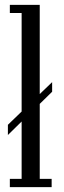

<svg xmlns="http://www.w3.org/2000/svg" viewBox="-20 -770 264 790"><path d="M20.5 0V-34H69V-270L12.5 -214.5V-256.5L69 -311V-716.5H20.5V-750H143.5V-383L194.5 -432V-392.5L143.5 -342.5V-34H192.5V0Z"/></svg>

Font: Imbue 10pt
Style: Regular
Weight: 400
Designer: Tyler Finck
Foundry: Etcetera Type Company
Version: Version 1.102; ttfautohint (v1.8.3)